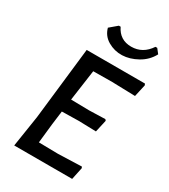

<svg xmlns="http://www.w3.org/2000/svg" viewBox="-204 -939 913 1036"><g transform="rotate(30 252.5 -421.0)"><path d="M462 -842 484 -814Q459 -767 411.5 -740.5Q364 -714 317 -712.5Q270 -711 229.5 -734.5Q189 -758 177 -803L223 -842H234Q265 -777 336.5 -777Q408 -777 451 -842ZM430 -84 434 -76 418 0H57L87 -193L138 -642H501L505 -633L488 -557L344 -561L226 -560L199 -368L312 -366L412 -369L418 -362L401 -286L293 -289L188 -287L177 -201L164 -81L284 -79Z"/></g></svg>

Font: Alegreya Sans Medium
Style: Italic
Weight: 500
Italic angle: -7°
Designer: Juan Pablo del Peral
Foundry: Huerta Tipografica
Version: Version 2.007